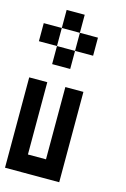

<svg xmlns="http://www.w3.org/2000/svg" viewBox="-124 -876 612 933"><g transform="rotate(15 182.0 -409.0)"><path d="M0 -454.5H90.9V-363.6H0ZM0 -363.6H90.9V-272.7H0ZM0 -272.7H90.9V-181.8H0ZM0 -181.8H90.9V-90.9H0ZM0 -90.9H90.9V0H0ZM90.9 -90.9H181.8V0H90.9ZM181.8 -90.9H272.7V0H181.8ZM181.8 -181.8H272.7V-90.9H181.8ZM181.8 -272.7H272.7V-181.8H181.8ZM181.8 -363.6H272.7V-272.7H181.8ZM181.8 -454.5H272.7V-363.6H181.8ZM0 -727.3H90.9V-636.4H0ZM90.9 -636.4H181.8V-545.5H90.9ZM181.8 -727.3H272.7V-636.4H181.8ZM90.9 -818.2H181.8V-727.3H90.9Z"/></g></svg>

Font: Micro 5
Style: Regular
Weight: 400
Designer: Sarah Cadigan-Fried
Version: Version 1.000; ttfautohint (v1.8.4.7-5d5b)